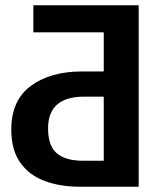

<svg xmlns="http://www.w3.org/2000/svg" viewBox="-20 -711 628 731"><path d="M508 0H285Q209 0 150 -22Q91 -44 57 -92Q23 -140 23 -218Q23 -329 97.5 -384Q172 -439 293 -439H375V-588H107V-691H508ZM375 -99V-343H300Q163 -343 163 -222Q163 -156 196 -127.5Q229 -99 297 -99Z"/></svg>

Font: Trujillo Medium
Style: Regular
Weight: 500
Designer: Fira Sans original fonts by bBox Type GmbH, Carrois Corporate GbR, & Edenspiekermann AG / Changes by Cristiano Sobral
Foundry: Fira Sans original fonts by bBox Type GmbH, Carrois Corporate GbR, & Edenspiekermann AG / Changes by Cristiano Sobral
Version: Version 4.301;October 17, 2021;FontCreator 14.0.0.2814 64-bi